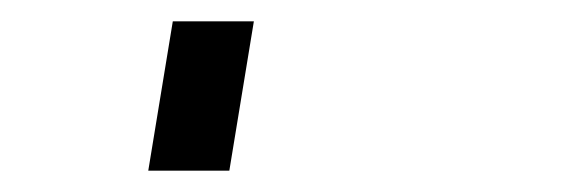

<svg xmlns="http://www.w3.org/2000/svg" viewBox="-20 60 540 180"><path d="M119 220 142 80H218L195 220Z"/></svg>

Font: Iosevka Term Oblique
Style: Regular
Weight: 400
Italic angle: -9°
Monospace: yes
Designer: Belleve Invis
Foundry: Belleve Invis
Version: Version 31.4.0